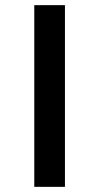

<svg xmlns="http://www.w3.org/2000/svg" viewBox="-20 -725 385 745"><path d="M113 0V-705H232V0Z"/></svg>

Font: Nunito Sans 7pt SemiExpanded SemiBold
Style: Regular
Weight: 600
Width: 6
Designer: Vernon Adams
Foundry: Vernon Adams
Version: Version 3.101;gftools[0.9.27]